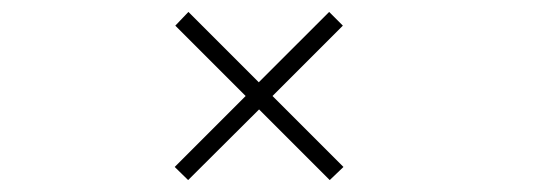

<svg xmlns="http://www.w3.org/2000/svg" viewBox="-20 -465 915 322"><path d="M295.5 -163 273 -185 392 -304 274 -422 296 -445 414 -327 532 -445 555 -422 437 -304 556 -185 533 -163 414.5 -281.5Z"/></svg>

Font: Trispace SemiExpanded Thin
Style: Regular
Weight: 100
Width: 6
Designer: Tyler Finck
Foundry: Etcetera Type Company
Version: Version 1.210; ttfautohint (v1.8.3)